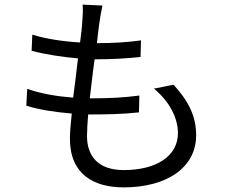

<svg xmlns="http://www.w3.org/2000/svg" viewBox="-20 -773 996 832"><path d="M647 -389C717 -331 751 -260 751 -196C751 -98 660 -36 516 -36C408 -36 357 -94 357 -184C357 -206 359 -240 362 -277C436 -277 509 -278 582 -286L584 -359C518 -350 451 -347 387 -347H369C376 -402 382 -461 390 -516H397C472 -516 529 -520 589 -526L591 -598C535 -590 471 -586 400 -586C406 -640 412 -696 424 -749L338 -753C340 -730 339 -709 337 -687C336 -662 332 -627 327 -589C256 -593 180 -604 120 -623L117 -553C176 -537 250 -526 318 -520C312 -465 304 -405 297 -350C230 -355 160 -366 98 -388L94 -315C151 -297 220 -287 291 -281C286 -236 283 -198 283 -172C283 -17 387 39 516 39C703 39 830 -47 830 -187C830 -269 797 -335 732 -406Z"/></svg>

Font: Kinto Sans
Style: Regular
Weight: 400
Designer: Authors: Ryoko NISHIZUKA  (kana & ideographs); Paul D. Hunt (Latin, Greek & Cyrillic); Wenlong ZHANG  (bopomofo); Sandol
Foundry: Adobe Systems Incorporated, ookami Inc.
Version: Version 0.001